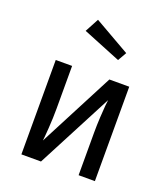

<svg xmlns="http://www.w3.org/2000/svg" viewBox="-145 -904 883 1007"><g transform="rotate(20 297.0 -400.5)"><path d="M228 -800.8 426.8 -687 398.9 -638.2 187 -724.1ZM502 -526.9V0H411.1V-237.8Q411.1 -279.8 413.6 -323.7Q416 -367.7 418.2 -390.9Q420.4 -414.1 421.9 -422.9L201.2 0H91.8V-526.9H183.1V-289.1Q183.1 -235.8 179.2 -179.9Q175.3 -124 172.9 -106.9L391.1 -526.9Z"/></g></svg>

Font: FiraGO
Style: Regular
Weight: 400
Designer: bBox Type
Foundry: bBox Type GmbH
Version: Version 1.001;PS 001.001;hotconv 1.0.88;makeotf.lib2.5.64775